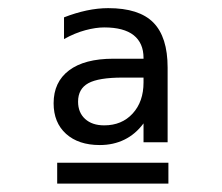

<svg xmlns="http://www.w3.org/2000/svg" viewBox="-20 -636 540 467"><path d="M278.3 -447.3Q219.7 -447.3 194.8 -433.6Q169.9 -419.9 169.9 -388.7Q169.9 -362.3 187 -346.7Q204.1 -331.1 233.4 -331.1Q276.4 -331.1 302.7 -359.9Q329.1 -388.7 329.1 -435.5V-447.3ZM387.7 -471.7V-290H329.1V-335.9Q309.6 -309.6 282.7 -296.4Q255.9 -283.2 222.7 -283.2Q170.9 -283.2 140.6 -310.5Q110.4 -337.9 110.4 -384.8Q110.4 -436.5 147.9 -464.8Q185.5 -493.2 255.9 -493.2H329.1V-495.1Q329.1 -531.2 305.2 -550.3Q281.2 -569.3 233.4 -569.3Q212.9 -569.3 187.5 -562.5Q162.1 -555.7 135.7 -541V-593.8Q163.1 -604.5 190.4 -610.4Q217.8 -616.2 243.2 -616.2Q318.4 -616.2 353 -581.1Q387.7 -545.9 387.7 -471.7ZM119.1 -240.2H389.6V-189.5H119.1Z"/></svg>

Font: BabelStone Irk Bitig
Style: Regular
Weight: 400
Designer: Andrew West
Foundry: BabelStone
Version: Version 1.03 June 7, 2023